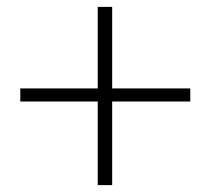

<svg xmlns="http://www.w3.org/2000/svg" viewBox="-20 -634 611 558"><path d="M533 -339V-377H306V-614H264V-377H39V-339H264V-96H306V-339Z"/></svg>

Font: Noto Serif CJK HK ExtraLight
Style: Regular
Weight: 200
Designer: Ryoko NISHIZUKA 西塚涼子 (kana & ideographs); Frank Grießhammer (Latin, Greek & Cyrillic); Wenlong ZHANG 张文龙 (bopomofo); San
Foundry: Adobe
Version: Version 2.001;hotconv 1.1.0;makeotfexe 2.6.0